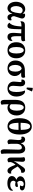

<svg xmlns="http://www.w3.org/2000/svg" viewBox="2418 -3221 1028 5904"><g transform="rotate(90 2932.0 -269.0)"><path d="M231 15.1Q193.4 15.1 158.7 -2Q124 -19 95.9 -50.8Q67.9 -82.5 51 -133.5Q34.2 -184.6 34.2 -247.1Q34.2 -302.7 50 -353.8Q65.9 -404.8 94.5 -444.3Q123 -483.9 166.5 -507.3Q210 -530.8 262.2 -530.8Q308.1 -530.8 343.5 -507.8Q378.9 -484.9 399.9 -451.2Q403.3 -496.6 401.9 -519Q419.9 -526.9 448.2 -526.9Q501.5 -526.9 531 -489.5Q560.5 -452.1 542 -394L477.1 -189.9Q477.1 -146.5 494.4 -121.3Q511.7 -96.2 540 -96.2Q570.8 -96.2 595.2 -116.2Q606.9 -96.2 606.9 -71.8Q606.9 -33.2 580.3 -9Q553.7 15.1 511.2 15.1Q462.9 15.1 434.1 -24.9Q405.3 -64.9 399.9 -138.2Q348.6 15.1 231 15.1ZM167 -252Q167 -175.3 192.9 -128.2Q218.8 -81.1 263.2 -81.1Q289.6 -81.1 309.1 -97.4Q328.6 -113.8 342.5 -147.2Q356.4 -180.7 365.7 -222.4Q375 -264.2 382.8 -324.2L391.1 -384.8Q380.9 -413.6 356.2 -432.4Q331.5 -451.2 298.8 -451.2Q264.6 -451.2 238 -432.4Q211.4 -413.6 196.5 -383.1Q181.6 -352.5 174.3 -319.1Q167 -285.6 167 -252Z M1116.7 15.1Q1041 15.1 1012 -42.7Q982.9 -100.6 992.7 -231.9L1005.9 -408.2L878.9 -411.1L877 -306.2Q875.5 -236.3 873.3 -189.5Q871.1 -142.6 866 -104.7Q860.8 -66.9 854 -45.4Q847.2 -23.9 835.2 -9.5Q823.2 4.9 808.8 10Q794.4 15.1 772.9 15.1Q712.9 15.1 678.7 -49.8Q716.8 -67.9 745.6 -134.3Q774.4 -200.7 782.7 -290L794.9 -414.1H754.9Q718.8 -414.1 692.4 -406.7Q666 -399.4 637.7 -381.8Q633.8 -393.6 633.8 -407.2Q633.8 -460.9 663.1 -490.5Q692.4 -520 745.6 -520H1107.9Q1168 -520 1191.7 -522Q1215.3 -523.9 1227.5 -529.8Q1236.8 -521.5 1243.4 -504.6Q1250 -487.8 1250 -472.2Q1250 -435.5 1226.3 -420.7Q1202.6 -405.8 1140.6 -405.8H1093.8L1092.8 -273.9Q1092.3 -176.8 1105.5 -136.5Q1118.7 -96.2 1151.9 -96.2Q1197.8 -96.2 1223.6 -140.1Q1230.5 -136.2 1235.1 -126.2Q1239.7 -116.2 1239.7 -105Q1239.7 -55.7 1205.6 -20.3Q1171.4 15.1 1116.7 15.1Z M1278.8 -257.8Q1278.8 -385.3 1347.9 -458Q1417 -530.8 1531.7 -530.8Q1638.2 -530.8 1705.3 -457.5Q1772.5 -384.3 1772.5 -257.8Q1772.5 -129.4 1707.3 -57.6Q1642.1 14.2 1525.4 14.2Q1408.7 14.2 1343.8 -57.6Q1278.8 -129.4 1278.8 -257.8ZM1425.8 -257.8Q1425.8 -150.9 1454.8 -91.6Q1483.9 -32.2 1525.4 -32.2Q1566.9 -32.2 1595.7 -91.6Q1624.5 -150.9 1624.5 -257.8Q1624.5 -367.7 1597.2 -426.3Q1569.8 -484.9 1525.4 -484.9Q1481 -484.9 1453.4 -426Q1425.8 -367.2 1425.8 -257.8Z M2082 14.2Q1973.1 14.2 1906.7 -50.8Q1840.3 -115.7 1840.3 -232.9Q1840.3 -294.4 1859.6 -346.2Q1878.9 -397.9 1916 -437Q1953.1 -476.1 2012.5 -498Q2071.8 -520 2147 -520H2240.2Q2328.6 -520 2350.1 -529.8Q2372.1 -507.8 2372.1 -474.1Q2372.1 -434.6 2353 -420.2Q2334 -405.8 2283.2 -405.8H2207Q2254.9 -376 2286.6 -324.5Q2318.4 -272.9 2318.4 -211.9Q2318.4 -114.7 2254.2 -50.3Q2189.9 14.2 2082 14.2ZM1976.1 -227.1Q1976.1 -142.6 2006.6 -87.4Q2037.1 -32.2 2082 -32.2Q2126.5 -32.2 2154.3 -84.2Q2182.1 -136.2 2182.1 -228Q2182.1 -377.9 2096.2 -420.9Q2065.4 -417.5 2041.7 -400.4Q2018.1 -383.3 2004.2 -356.2Q1990.2 -329.1 1983.2 -296.6Q1976.1 -264.2 1976.1 -227.1Z M2703.1 15.1Q2606.4 15.1 2547.4 -38.8Q2488.3 -92.8 2488.3 -181.2Q2488.3 -219.2 2496.1 -283.7Q2503.9 -348.1 2503.9 -373Q2503.9 -396.5 2496.6 -406.7Q2489.3 -417 2472.2 -417Q2452.1 -417 2436 -407.2Q2426.3 -423.3 2426.3 -442.9Q2426.3 -481 2452.1 -504.4Q2478 -527.8 2521 -527.8Q2574.7 -527.8 2604.5 -489.5Q2634.3 -451.2 2634.3 -381.8Q2634.3 -357.9 2626.2 -278.6Q2618.2 -199.2 2618.2 -158.2Q2618.2 -98.1 2642.1 -64.5Q2666 -30.8 2703.1 -30.8Q2750 -30.8 2779.5 -90.1Q2809.1 -149.4 2809.1 -256.8Q2809.1 -346.7 2795.7 -414.6Q2782.2 -482.4 2761.2 -515.1Q2772.5 -524.9 2793 -524.9Q2853.5 -524.9 2900.9 -446.3Q2948.2 -367.7 2948.2 -257.8Q2948.2 -133.3 2879.4 -59.1Q2810.5 15.1 2703.1 15.1ZM2670.9 -580.1 2682.1 -763.2Q2708.5 -764.6 2742.2 -756.3Q2775.9 -748 2793 -736.8L2719.2 -570.8Q2688 -572.8 2670.9 -580.1Z M3130.9 224.1Q3114.3 224.1 3101.3 219Q3088.4 213.9 3080.1 206.5Q3071.8 199.2 3065.9 185.8Q3060.1 172.4 3057.1 161.9Q3054.2 151.4 3052.7 133.1Q3051.3 114.7 3051 104.7Q3050.8 94.7 3050.8 76.2V-226.1Q3050.8 -294.4 3063.5 -347.7Q3076.2 -400.9 3097.7 -435.1Q3119.1 -469.2 3149.9 -491Q3180.7 -512.7 3214.4 -521.7Q3248 -530.8 3288.1 -530.8Q3336.4 -530.8 3377 -516.4Q3417.5 -502 3445.6 -476.8Q3473.6 -451.7 3493.2 -417.7Q3512.7 -383.8 3521.7 -345.5Q3530.8 -307.1 3530.8 -265.1Q3530.8 -198.7 3510.5 -144Q3490.2 -89.4 3456.8 -55.4Q3423.3 -21.5 3382.1 -3.2Q3340.8 15.1 3296.9 15.1Q3233.9 15.1 3187 -21V63Q3187 150.9 3201.2 195.8Q3190.4 206.5 3170.7 215.3Q3150.9 224.1 3130.9 224.1ZM3187 -89.8Q3220.7 -50.8 3267.1 -50.8Q3322.3 -50.8 3352.5 -112.5Q3382.8 -174.3 3382.8 -272Q3382.8 -368.2 3355.2 -426.5Q3327.6 -484.9 3281.7 -484.9Q3240.7 -484.9 3213.9 -430.7Q3187 -376.5 3187 -257.8Z M3871.6 -732.9Q3981 -732.9 4048.6 -632.6Q4116.2 -532.2 4116.2 -358.9Q4116.2 -183.1 4050.3 -84.5Q3984.4 14.2 3865.2 14.2Q3746.1 14.2 3680.2 -84.5Q3614.3 -183.1 3614.3 -358.9Q3614.3 -532.7 3684.8 -632.8Q3755.4 -732.9 3871.6 -732.9ZM3755.4 -321.8Q3761.2 -36.1 3865.2 -36.1Q3968.8 -36.1 3974.6 -324.2Q3841.8 -327.6 3755.4 -321.8ZM3755.4 -390.1Q3871.1 -381.8 3974.6 -395Q3972.2 -543.5 3947.3 -613.3Q3922.4 -683.1 3865.2 -683.1Q3808.1 -683.1 3783 -611.8Q3757.8 -540.5 3755.4 -390.1Z M4643.1 224.1Q4566.9 224.1 4570.8 100.1L4582 -316.9Q4584.5 -428.2 4517.1 -428.2Q4480.5 -428.2 4453.1 -402.1Q4425.8 -376 4413.3 -338.1Q4400.9 -300.3 4400.9 -257.8V-126Q4400.9 -53.2 4414.1 -13.2Q4377.4 15.1 4338.9 15.1Q4302.2 15.1 4283 -13.9Q4263.7 -43 4268.1 -95.2L4287.1 -312Q4287.1 -372.1 4275.1 -394.5Q4263.2 -417 4231 -417Q4209 -417 4192.9 -407.2Q4181.2 -423.8 4181.2 -451.2Q4181.2 -483.9 4205.1 -505.9Q4229 -527.8 4267.1 -527.8Q4311 -527.8 4342.5 -495.8Q4374 -463.9 4381.8 -394Q4412.1 -463.9 4456.5 -497.3Q4501 -530.8 4554.2 -530.8Q4702.1 -530.8 4702.1 -305.2V-2.9Q4702.1 -0.5 4702.1 18.8Q4702.1 38.1 4702.1 43.5Q4702.1 48.8 4702.4 67.1Q4702.6 85.4 4702.9 93Q4703.1 100.6 4703.9 116.2Q4704.6 131.8 4705.6 140.4Q4706.5 148.9 4708 160.6Q4709.5 172.4 4711.4 180.7Q4713.4 189 4715.8 195.8Q4705.6 206.1 4684.6 215.1Q4663.6 224.1 4643.1 224.1Z M4899.9 15.1Q4862.3 15.1 4843 -13.2Q4823.7 -41.5 4823.7 -95.2V-384.8Q4823.7 -453.6 4811 -499Q4841.8 -526.9 4883.8 -526.9Q4917.5 -526.9 4938 -504.4Q4958.5 -481.9 4955.1 -433.1L4937 -173.8Q4959 -233.9 4987.8 -272.9L5054.7 -367.2Q5067.4 -385.3 5085.9 -414.1Q5104.5 -442.9 5115.7 -459.2Q5127 -475.6 5142.6 -493.2Q5158.2 -510.7 5175.3 -518.8Q5192.4 -526.9 5212.9 -526.9Q5244.6 -526.9 5269.3 -506.3Q5293.9 -485.8 5293.9 -451.2Q5293.9 -424.3 5281.7 -400.9Q5272 -404.8 5252 -404.8Q5199.2 -404.8 5108.9 -308.1L5098.6 -296.9L5160.6 -193.8Q5193.8 -138.7 5221.7 -116.9Q5249.5 -95.2 5278.8 -95.2Q5292 -95.2 5309.1 -105Q5318.8 -91.8 5318.8 -64.9Q5318.8 -35.6 5295.9 -10.3Q5272.9 15.1 5232.9 15.1Q5206.1 15.1 5184.1 4.2Q5162.1 -6.8 5144.5 -29.5Q5127 -52.2 5115 -74.5Q5103 -96.7 5087.9 -131.8L5044.9 -231.9L5030.8 -215.8Q5003.4 -184.1 4983.2 -140.4Q4962.9 -96.7 4962.9 -70.8Q4962.9 -45.4 4970.7 -13.2Q4934.1 15.1 4899.9 15.1Z M5617.7 18.1Q5514.6 18.1 5454.1 -19.8Q5393.6 -57.6 5393.6 -122.1Q5393.6 -169.9 5424.6 -204.6Q5455.6 -239.3 5508.8 -258.8Q5460.4 -274.9 5430.4 -306.9Q5400.4 -338.9 5400.4 -376Q5400.4 -446.8 5465.1 -488.8Q5529.8 -530.8 5636.7 -530.8Q5730 -530.8 5782.2 -505.1Q5834.5 -479.5 5834.5 -434.1Q5834.5 -403.3 5810.5 -384.8Q5786.6 -366.2 5747.6 -366.2Q5698.2 -366.2 5677.7 -382.8Q5690.9 -393.1 5698.2 -408Q5705.6 -422.9 5705.6 -437Q5705.6 -459.5 5687.3 -472.2Q5668.9 -484.9 5641.6 -484.9Q5593.8 -484.9 5567.1 -456.3Q5540.5 -427.7 5540.5 -377Q5540.5 -353 5552.5 -327.1Q5564.5 -301.3 5586.4 -285.2Q5651.9 -301.8 5715.8 -307.1Q5730.5 -290.5 5730.5 -275.9Q5730.5 -253.4 5712.6 -237.8Q5694.8 -222.2 5665.5 -222.2Q5619.1 -222.2 5572.8 -235.8Q5557.1 -222.7 5547.4 -202.6Q5537.6 -182.6 5537.6 -162.1Q5537.6 -120.6 5571.3 -95.2Q5605 -69.8 5663.6 -69.8Q5721.7 -69.8 5765.1 -92.5Q5808.6 -115.2 5828.6 -157.2Q5844.7 -146 5844.7 -121.1Q5844.7 -76.7 5810.8 -44.2Q5776.9 -11.7 5726.3 3.2Q5675.8 18.1 5617.7 18.1Z"/></g></svg>

Font: Arima
Style: Bold
Weight: 700
Designer: Joana Correia and Natanael Gama
Foundry: NDISCOVER
Version: Version 1.100;Glyphs 3.1.2 (3151)